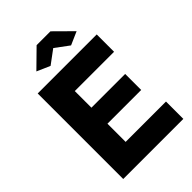

<svg xmlns="http://www.w3.org/2000/svg" viewBox="-264 -1021 1127 1127"><g transform="rotate(-45 299.5 -457.5)"><path d="M154 -807 236 -771 321 -834 406 -771 488 -807 379 -915H264ZM567 -144H232V-295H512V-428H232V-566H558V-710H68V0H567Z"/></g></svg>

Font: FIGSv2-sans-serif ExtraBold
Style: Regular
Weight: 800
Designer: Matt McInerney, Pablo Impallari, Rodrigo Fuenzalida,Mirko Velimirovic
Foundry: Matt McInerney, Pablo Impallari, Rodrigo Fuenzalida
Version: Version 4.021;hotconv 1.0.109;makeotfexe 2.5.65596